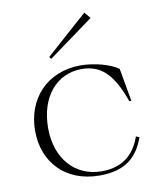

<svg xmlns="http://www.w3.org/2000/svg" viewBox="-86 -827 763 910"><g transform="rotate(-10 295.5 -371.5)"><path d="M321 15C449 15 505 -43 537 -131L521 -138C491 -50 429 -3 334 -3C206 -3 118 -101 118 -248C118 -399 202 -496 321 -497C411 -497 469 -450 519 -308H529L501 -466C464 -493 392 -514 321 -515C155 -514 55 -397 55 -246C55 -96 155 15 321 15ZM407 -728 382 -758 182 -580 189 -569Z"/></g></svg>

Font: Sprat Light
Style: Regular
Weight: 300
Designer: Ethan Nakache
Foundry: Collletttivo
Version: Version 2.000;Glyphs 3.2 (3217)